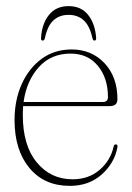

<svg xmlns="http://www.w3.org/2000/svg" viewBox="-20 -597 430 627"><path d="M363.5 -273Q363.5 -250.5 338.5 -250.5H55.5Q54.5 -236 54.5 -221Q54.5 -122 100 -66.8Q145.5 -11.5 217 -11.5Q269.5 -11.5 305.2 -42.2Q341 -73 351 -118Q352.5 -125.5 358 -125.5Q365 -125.5 363.5 -116.5Q354 -64.5 312.2 -27.2Q270.5 10 208 10Q124.5 10 76 -48.5Q27.5 -107 27.5 -205Q27.5 -270 50.8 -322Q74 -374 115.8 -404.8Q157.5 -435.5 214 -435.5Q279 -435.5 321.2 -390.8Q363.5 -346 363.5 -273ZM210.5 -422Q147 -422 107 -378Q67 -334 57 -264H316Q332.5 -264 332.5 -280Q332.5 -342.5 299.5 -382.2Q266.5 -422 210.5 -422ZM204 -548.5Q174.5 -548.5 154.8 -530.8Q135 -513 126.5 -472Q124.5 -464.5 119.5 -464.5Q113.5 -464.5 114 -472.5Q116.5 -518.5 139.5 -547.8Q162.5 -577 204 -577Q245.5 -577 268.2 -547.8Q291 -518.5 294 -472.5Q294 -464.5 288.5 -464.5Q284 -464.5 282 -472Q273 -513 253.2 -530.8Q233.5 -548.5 204 -548.5Z"/></svg>

Font: Fraunces 144pt S050 Thin
Style: Regular
Weight: 100
Version: Version 1.000; ttfautohint (v1.8.3)